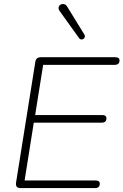

<svg xmlns="http://www.w3.org/2000/svg" viewBox="-20 -963 632 983"><path d="M62 -27 161 -647Q163 -659 170 -664.5Q177 -670 188 -670H571Q581 -670 586.5 -666Q592 -662 592 -655Q592 -642 585.5 -636.5Q579 -631 569 -631H201L160 -374H504Q514 -374 519.5 -370Q525 -366 525 -359Q525 -346 518.5 -340.5Q512 -335 502 -335H153L106 -39H470Q480 -39 485.5 -35Q491 -31 491 -24Q491 -11 484.5 -5.5Q478 0 468 0H85Q72 0 66 -7Q60 -14 62 -27ZM324 -929 412 -786Q417 -777 412.5 -769.5Q408 -762 399 -761Q390 -760 384 -769L285 -907Q276 -920 282 -931Q288 -942 302 -942.5Q316 -943 324 -929Z"/></svg>

Font: SN Pro Thin
Style: Italic
Weight: 200
Italic angle: -9°
Designer: Tobias Whetton
Foundry: Supernotes
Version: Version 1.003;Glyphs 3.3 (3324)